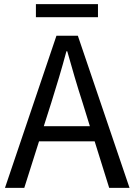

<svg xmlns="http://www.w3.org/2000/svg" viewBox="-20 -905 648 925"><path d="M153 -822H452V-885H153ZM4 0H97L168 -224H436L506 0H604L355 -733H252ZM191 -297 227 -410C253 -493 277 -572 300 -658H304C328 -573 351 -493 378 -410L413 -297Z"/></svg>

Font: Source Han Sans KR
Style: Regular
Weight: 400
Designer: Ryoko NISHIZUKA 西塚涼子 (kana, bopomofo & ideographs); Paul D. Hunt (Latin, Greek & Cyrillic); Sandoll Communications 산돌커뮤니
Foundry: Adobe
Version: Version 2.004;hotconv 1.0.118;makeotfexe 2.5.65603